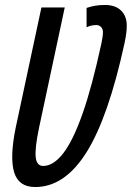

<svg xmlns="http://www.w3.org/2000/svg" viewBox="-20 -744 531 774"><path d="M122 10Q55 10 37 -49.5Q19 -109 43 -228L147 -714H241L137 -227Q120 -145 124 -110Q128 -75 154 -75Q195 -75 234.5 -125.5Q274 -176 312.5 -285Q351 -394 389 -570Q391 -581 393 -592.5Q395 -604 395 -614Q395 -628 387 -635.5Q379 -643 369 -643Q347 -643 329 -634V-712Q343 -717 361.5 -720.5Q380 -724 403 -724Q445 -724 468 -701.5Q491 -679 491 -641Q491 -626 489 -610Q487 -594 482 -570Q417 -271 329 -130.5Q241 10 122 10Z"/></svg>

Font: Noto Sans ExtraCondensed Medium
Style: Italic
Weight: 500
Width: 2
Italic angle: -12°
Designer: Monotype Design Team
Foundry: Monotype Imaging Inc.
Version: Version 2.013; ttfautohint (v1.8.4.7-5d5b)